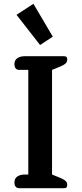

<svg xmlns="http://www.w3.org/2000/svg" viewBox="-20 -991 430 1011"><path d="M67 -913 156 -971 258 -798 191 -754ZM56 -30Q56 -51 71 -61.5Q86 -72 112 -72H129V-623H81Q69 -623 62.5 -631Q56 -639 56 -653Q56 -674 71 -684.5Q86 -695 111 -695H317Q327 -695 330.5 -690.5Q334 -686 334 -678Q334 -665 325.5 -657Q317 -649 296 -640L254 -623V-72L296 -55Q317 -46 325.5 -38Q334 -30 334 -17Q334 -9 330.5 -4.5Q327 0 317 0H81Q69 0 62.5 -8Q56 -16 56 -30Z"/></svg>

Font: Maitree SemiBold
Style: Regular
Weight: 600
Designer: CadsonDemak Team
Foundry: CadsonDemak
Version: Version 1.001